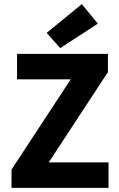

<svg xmlns="http://www.w3.org/2000/svg" viewBox="-20 -914 581 934"><path d="M36 0H508V-124H217L505 -563V-652H63V-528H324L36 -89ZM273 -680 456 -799 378 -894 207 -754Z"/></svg>

Font: Giro Sans Regular
Style: Bold
Weight: 700
Designer: Paul D. Hunt
Foundry: Adobe Systems Incorporated
Version: Version 1.000;PS 1.0;hotconv 1.0.88;makeotf.lib2.5.647800